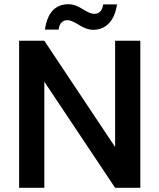

<svg xmlns="http://www.w3.org/2000/svg" viewBox="-20 -894 758 914"><path d="M71 0V-700H191L528 -194V-700H648V0H528L191 -505V0ZM423 -752Q393 -752 356.5 -775Q320 -798 302 -798Q265 -798 259 -753H194Q211 -874 307 -874Q337 -874 373 -851Q409 -828 428 -828Q465 -828 471 -873H537Q528 -813 498 -782.5Q468 -752 423 -752Z"/></svg>

Font: AWOL-DM SemiBold
Style: Regular
Weight: 600
Designer: Colophon Foundry, Jonny Pinhorn, Mikhail Sharanda
Foundry: Colophon Foundry
Version: Version 1.000;Glyphs 3.2.3 (3260)